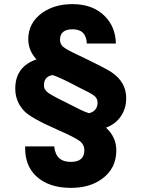

<svg xmlns="http://www.w3.org/2000/svg" viewBox="-20 -736 684 931"><path d="M542 -525H401Q398 -594 332 -594Q271 -594 271 -543Q271 -522 287 -508.5Q303 -495 359 -469Q485 -409 519 -387Q592 -339 592 -260Q592 -210 566 -172Q540 -134 494 -117Q544 -71 544 -7Q544 81 475 131Q416 175 324 175Q215 175 154 117Q102 66 102 -16Q102 -18 102 -22Q102 -24 102 -26H243Q250 49 323 49Q389 49 389 -7Q389 -35 366 -52.5Q343 -70 252 -110Q127 -165 96 -199Q54 -245 54 -306Q54 -413 157 -448Q117 -491 117 -546Q117 -625 185 -674Q245 -716 331 -716Q431 -716 489 -657Q540 -605 542 -525ZM412 -187Q453 -198 453 -238Q453 -256 441.5 -267.5Q430 -279 393 -297Q383 -302 363 -312Q271 -361 235 -372Q193 -365 193 -322Q193 -300 216.5 -284Q240 -268 340 -219L352 -213Q369 -205 372 -203Q395 -192 412 -187Z"/></svg>

Font: Almarai ExtraBold
Style: Regular
Weight: 800
Designer: Boutros International 2019
Foundry: Created by Boutros International 2019
Version: Version 1.10